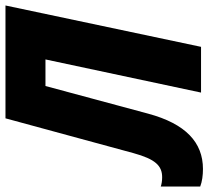

<svg xmlns="http://www.w3.org/2000/svg" viewBox="-81 -704 761 701"><g transform="rotate(-90 299.5 -353.5)"><path d="M33 7C130 7 198 -56 235 -193L336 -568H433L312 0H479L630 -714H218L91 -247C69 -167 45 -142 3 -142C-11 -142 -22 -144 -31 -147V-3C-13 4 10 7 33 7Z"/></g></svg>

Font: Noto Sans ExtraCondensed Black
Style: Italic
Weight: 900
Width: 2
Italic angle: -12°
Designer: Monotype Design Team
Foundry: Monotype Imaging Inc.
Version: Version 2.013